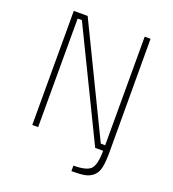

<svg xmlns="http://www.w3.org/2000/svg" viewBox="-154 -817 995 1107"><g transform="rotate(20 343.5 -263.5)"><path d="M108 0V-700H193L516 -34H543V-700H579V-601L580 -5Q580 55 572.5 89.5Q565 124 543.5 143Q522 162 493 167.5Q464 173 411 173V139Q490 139 516 113.5Q542 88 543 0H494L170 -666H144V0Z"/></g></svg>

Font: TitilliumMaps29L
Style: 1 wt
Weight: 100
Designer: Campivisivi
Foundry: Accademia di Belle Arti di Urbino and students of MA course of Visual design
Version: Version 001.001